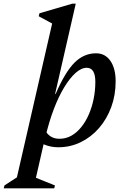

<svg xmlns="http://www.w3.org/2000/svg" viewBox="-110 -785 730 1040"><path d="M-89.7 235 -85.7 219.3 20.7 150.2 -24 200 180.2 -691.4 203.5 -640.8 99.7 -697 103.8 -713.1 281.2 -765H300.3L79.5 200L54.1 165.5L187.7 219.6L183.7 235ZM205.7 12.7Q166.2 12.7 131.6 -1.3Q97.1 -15.2 70.8 -42.1L115.8 -173.6Q115.8 -105.2 140.7 -69.3Q165.5 -33.3 212.2 -33.3Q246.5 -33.3 276.1 -49.7Q305.6 -66.2 329.6 -95.8Q353.7 -125.4 370.8 -164.5Q387.9 -203.6 397.1 -248.8Q406.4 -294 406.4 -341.5Q406.4 -417.8 359.7 -417.8Q330.5 -417.8 299.1 -389.7Q267.8 -361.6 237.5 -311.6Q207.2 -261.6 181.4 -193.8Q155.7 -126 136.9 -46.4L88.8 -52.7L130.6 -276.5H191.6Q242.6 -394.7 293.4 -445.5Q344.1 -496.3 410.2 -496.3Q459.6 -496.3 488 -455.3Q516.4 -414.3 516.4 -344.5Q516.4 -269.4 492.5 -204.6Q468.5 -139.8 426.2 -91.1Q383.9 -42.5 327.4 -14.9Q270.9 12.7 205.7 12.7Z"/></svg>

Font: Platypi Light
Style: Italic
Weight: 300
Italic angle: -13°
Designer: David Sargent
Foundry: Bolt Cutter Type
Version: Version 1.200